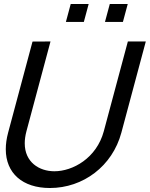

<svg xmlns="http://www.w3.org/2000/svg" viewBox="-20 -928 751 963"><path d="M310.5 -818H400.5L424.7 -908H334.7ZM506.5 -818H596.5L620.7 -908H530.7ZM230.3 15C397.3 15 543.8 -95 588.7 -262.5L711.3 -720H621.3L500.7 -270C464.4 -134.5 344.8 -69 252.8 -69C176.6 -69 104.1 -114.3 104.1 -209.3C104.1 -227.6 106.8 -247.9 112.7 -270L233.3 -720L143.1 -719.5L20.7 -262.5C12.8 -233 9 -205.2 9 -179.6C9 -59.4 92.7 15 230.3 15Z"/></svg>

Font: Manrope
Style: MediumItalic
Weight: 500
Italic angle: -15°
Designer: Mikhail Sharanda
Foundry: Mikhail Sharanda
Version: Version 4.502;hotconv 1.0.109;makeotfexe 2.5.65596